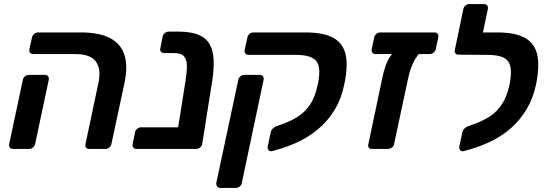

<svg xmlns="http://www.w3.org/2000/svg" viewBox="-20 -730 2676 941"><path d="M418 0Q407 0 402 -6.5Q397 -13 399 -24L462 -322Q477 -390 450.5 -427.5Q424 -465 349 -465H143Q132 -465 127 -472Q122 -479 124 -490L137 -547Q139 -557 147.5 -564Q156 -571 166 -571H377Q465 -571 518 -544Q571 -517 589.5 -462Q608 -407 590 -323L526 -24Q524 -14 515.5 -7Q507 0 496 0ZM44 0Q34 0 28.5 -7Q23 -14 25 -24L92 -339Q94 -349 102.5 -356Q111 -363 121 -363H200Q210 -363 215.5 -356Q221 -349 219 -339L152 -24Q150 -14 141.5 -7Q133 0 123 0Z M649 0Q638 0 633 -7Q628 -14 630 -24L642 -82Q644 -92 652.5 -99Q661 -106 671 -106H973L955 -21Q953 -11 944.5 -5.5Q936 0 926 0ZM858 0Q848 0 843.5 -7Q839 -14 840 -24L889 -332Q896 -376 896 -406.5Q896 -437 882 -453.5Q868 -470 830 -470H784Q774 -470 768.5 -477Q763 -484 766 -494L777 -551Q779 -561 787.5 -568Q796 -575 807 -575H854Q916 -575 953 -559.5Q990 -544 1007.5 -513Q1025 -482 1027 -436.5Q1029 -391 1020 -333L971 -24Q969 -14 960.5 -7Q952 0 941 0Z M1060 191Q1050 191 1044.5 184Q1039 177 1040 167L1148 -339Q1150 -349 1158.5 -356Q1167 -363 1177 -363H1253Q1264 -363 1269 -356Q1274 -349 1272 -339L1165 167Q1163 177 1155 184Q1147 191 1136 191ZM1313 11Q1303 13 1296.5 6Q1290 -1 1292 -11L1307 -82Q1309 -92 1317 -100Q1325 -108 1336 -112L1375 -126Q1412 -140 1444.5 -161.5Q1477 -183 1501 -219.5Q1525 -256 1537 -314Q1549 -369 1543 -401Q1537 -433 1509.5 -447Q1482 -461 1430 -461H1198Q1188 -461 1182.5 -468Q1177 -475 1179 -485L1193 -548Q1195 -558 1203.5 -564.5Q1212 -571 1222 -571H1477Q1568 -571 1615.5 -543.5Q1663 -516 1674.5 -459.5Q1686 -403 1667 -315Q1653 -246 1621.5 -194Q1590 -142 1547.5 -104.5Q1505 -67 1456 -42Q1407 -17 1357 -2Z M1802 0Q1792 0 1787.5 -6Q1783 -12 1785 -22L1855 -354Q1868 -415 1889 -448.5Q1910 -482 1935 -482H2065Q2040 -482 2016 -442.5Q1992 -403 1980 -345L1911 -22Q1909 -12 1899.5 -6Q1890 0 1880 0ZM1821 -465Q1810 -465 1805 -472Q1800 -479 1802 -490L1814 -547Q1816 -557 1824.5 -564Q1833 -571 1844 -571H2109Q2120 -571 2125 -564Q2130 -557 2128 -547L2116 -490Q2114 -480 2105.5 -472.5Q2097 -465 2086 -465Z M2252 11Q2242 13 2235.5 6Q2229 -1 2231 -11L2246 -82Q2248 -92 2256 -100Q2264 -108 2276 -112L2314 -126Q2351 -140 2383.5 -161.5Q2416 -183 2440 -219.5Q2464 -256 2477 -314Q2488 -369 2482 -401Q2476 -433 2449 -447Q2422 -461 2369 -461H2342Q2332 -461 2327 -468Q2322 -475 2324 -485L2337 -548Q2339 -558 2347.5 -564.5Q2356 -571 2366 -571H2417Q2507 -571 2554.5 -543.5Q2602 -516 2613.5 -459.5Q2625 -403 2607 -315Q2592 -246 2560.5 -194Q2529 -142 2487 -104.5Q2445 -67 2395.5 -42Q2346 -17 2296 -2ZM2371 -461 2227 -462Q2217 -462 2212 -468.5Q2207 -475 2209 -485L2251 -686Q2253 -696 2261.5 -703Q2270 -710 2280 -710H2352Q2363 -710 2368 -703Q2373 -696 2371 -686L2347 -571H2397Z"/></svg>

Font: Rubik Medium
Style: Italic
Weight: 500
Italic angle: -12°
Designer: Hubert and Fischer
Foundry: Hubert and Fischer
Version: Version 2.300;gftools[0.9.30]